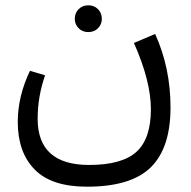

<svg xmlns="http://www.w3.org/2000/svg" viewBox="-20 -448 720 724"><path d="M262 -377Q262 -399 276.5 -413.5Q291 -428 313 -428Q335 -428 349.5 -413.5Q364 -399 364 -377Q364 -356 349.5 -341.5Q335 -327 313 -327Q291 -327 276.5 -341.5Q262 -356 262 -377ZM565 -320Q623 -192 623 -43Q623 110 548.5 183Q474 256 308 256Q174 256 110.5 191Q47 126 47 12Q47 -85 93 -181L150 -164Q122 -84 122 0Q122 174 316 174Q440 174 494.5 124.5Q549 75 549 -36Q549 -142 485 -286Z"/></svg>

Font: FiraGO Book
Style: Regular
Weight: 350
Designer: bBox Type
Foundry: bBox Type GmbH
Version: Version 1.001;PS 001.001;hotconv 1.0.88;makeotf.lib2.5.64775